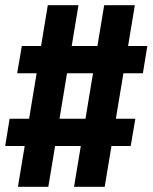

<svg xmlns="http://www.w3.org/2000/svg" viewBox="-39 -737 587 739"><path d="M30 -18 56 -175H-19L-2 -280H73L102 -455H27L45 -560H119L145 -717H263L237 -560H336L362 -717H480L454 -560H528L511 -455H436L407 -280H482L464 -175H390L364 -18H246L272 -175H173L147 -18ZM290 -280 319 -455H219L190 -280Z"/></svg>

Font: Iosevka Curly XBdObl
Style: Regular
Weight: 800
Italic angle: -9°
Monospace: yes
Designer: Belleve Invis
Foundry: Belleve Invis
Version: Version 11.1.0; ttfautohint (v1.8.3)